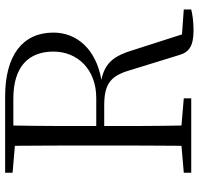

<svg xmlns="http://www.w3.org/2000/svg" viewBox="-33 -732 774 748"><g transform="rotate(-90 354.0 -358.0)"><path d="M55 -696 160 -687C161 -590 161 -490 161 -390V-335C161 -235 161 -136 160 -38L55 -29V0H345V-29L239 -38C237 -135 237 -233 237 -339H317C408 -339 435 -310 458 -227L512 -52C523 -9 547 9 610 9C644 9 671 5 691 0V-29L594 -36L533 -226C511 -299 485 -336 417 -350C537 -371 601 -446 601 -537C601 -658 511 -725 352 -725H55ZM239 -693H344C469 -693 527 -633 527 -537C527 -443 458 -370 346 -370H237C237 -494 237 -595 239 -693Z"/></g></svg>

Font: Noto Serif CJK SC Light
Style: Regular
Weight: 300
Designer: Ryoko NISHIZUKA 西塚涼子 (kana & ideographs); Frank Grießhammer (Latin, Greek & Cyrillic); Wenlong ZHANG 张文龙 (bopomofo); San
Foundry: Adobe
Version: Version 2.001;hotconv 1.1.0;makeotfexe 2.6.0